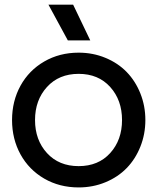

<svg xmlns="http://www.w3.org/2000/svg" viewBox="-20 -800 682 832"><path d="M320.8 -571.8Q382.8 -571.8 437 -549.3Q491.2 -526.9 529.1 -487.8Q566.9 -448.7 588.4 -394.8Q609.9 -340.8 609.9 -279.8Q609.9 -218.8 588.4 -164.8Q566.9 -110.8 529.1 -71.8Q491.2 -32.7 437 -10.3Q382.8 12.2 320.8 12.2Q237.8 12.2 171.6 -26.1Q105.5 -64.5 68.8 -131.1Q32.2 -197.8 32.2 -279.8Q32.2 -361.8 68.8 -428.5Q105.5 -495.1 171.6 -533.4Q237.8 -571.8 320.8 -571.8ZM183.6 -423.1Q131.8 -366.2 131.8 -279.8Q131.8 -193.4 183.6 -136.7Q235.4 -80.1 320.8 -80.1Q406.2 -80.1 457.5 -136.7Q508.8 -193.4 508.8 -279.8Q508.8 -366.2 457.5 -423.1Q406.2 -480 320.8 -480Q235.4 -480 183.6 -423.1ZM189.9 -779.8H296.9L371.1 -625H273.9Z"/></svg>

Font: TASA Explorer Medium
Style: Regular
Weight: 500
Designer: Weizhong Zhang
Foundry: Local Remote
Version: Version 1.000;Glyphs 3.1.2 (3151)